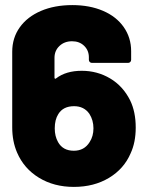

<svg xmlns="http://www.w3.org/2000/svg" viewBox="-20 -728 574 754"><path d="M513 -227Q513 -169 493 -126Q467 -65 408 -29.5Q349 6 270 6Q192 6 133 -30Q74 -66 47 -129Q28 -173 28 -228V-525Q28 -579 57.5 -620.5Q87 -662 140.5 -685Q194 -708 264 -708Q332 -708 384.5 -685.5Q437 -663 466 -621.5Q495 -580 495 -527V-493Q495 -488 491.5 -484.5Q488 -481 483 -481H341Q336 -481 332.5 -484.5Q329 -488 329 -493V-503Q329 -530 310.5 -548Q292 -566 263 -566Q233 -566 213.5 -547.5Q194 -529 194 -501V-423Q194 -420 196 -419Q198 -418 200 -420Q239 -450 301 -450Q362 -450 412.5 -420Q463 -390 491 -334Q513 -289 513 -227ZM347 -224Q347 -256 331 -281Q310 -311 271 -311Q228 -311 209 -280Q195 -258 195 -224Q195 -193 208 -170Q227 -136 270 -136Q311 -136 332 -170Q347 -193 347 -224Z"/></svg>

Font: BARLOWEXTRABOLD
Style: Regular
Weight: 800
Designer: Jeremy Tribby
Foundry: Tribby Type
Version: Version 1.422